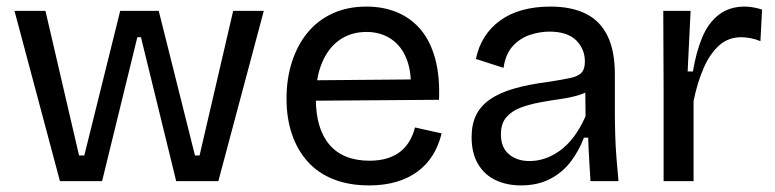

<svg xmlns="http://www.w3.org/2000/svg" viewBox="-20 -550 2353 583"><path d="M162 0 24 -517H118L220 -78H236L345 -517H462L572 -78H586L688 -517H781L643 0H515L408 -437H397L290 0Z M1101 13Q1040 13 993 -5.5Q946 -24 914.5 -59Q883 -94 866.5 -142.5Q850 -191 850 -250Q850 -311 866.5 -362Q883 -413 913.5 -450.5Q944 -488 989.5 -509Q1035 -530 1093 -530Q1144 -530 1186 -512.5Q1228 -495 1257.5 -460Q1287 -425 1301.5 -371.5Q1316 -318 1313 -247L908 -244V-306L1257 -309L1227 -267Q1231 -329 1215 -370Q1199 -411 1167 -432Q1135 -453 1093 -453Q1046 -453 1011.5 -429Q977 -405 958 -360Q939 -315 939 -251Q939 -159 980.5 -110.5Q1022 -62 1102 -62Q1134 -62 1158 -70Q1182 -78 1198 -91.5Q1214 -105 1224.5 -123.5Q1235 -142 1240 -163L1321 -145Q1312 -108 1294 -79Q1276 -50 1248.5 -29.5Q1221 -9 1184 2Q1147 13 1101 13Z M1562 13Q1519 13 1485 -3Q1451 -19 1431.5 -52Q1412 -85 1412 -134Q1412 -172 1425.5 -200Q1439 -228 1467.5 -248Q1496 -268 1541 -281Q1586 -294 1649 -302Q1687 -308 1711 -313Q1735 -318 1745.5 -329Q1756 -340 1756 -363Q1756 -401 1729.5 -427.5Q1703 -454 1648 -454Q1619 -454 1589 -444Q1559 -434 1537 -410Q1515 -386 1509 -344L1425 -371Q1433 -409 1451.5 -438Q1470 -467 1499 -488Q1528 -509 1566.5 -519.5Q1605 -530 1651 -530Q1716 -530 1759.5 -508Q1803 -486 1825 -440.5Q1847 -395 1847 -324V-211Q1847 -179 1848 -142.5Q1849 -106 1852 -69Q1855 -32 1858 0H1773Q1771 -33 1769 -66Q1767 -99 1766 -132H1753Q1739 -94 1714 -60.5Q1689 -27 1651 -7Q1613 13 1562 13ZM1588 -61Q1611 -61 1634 -68.5Q1657 -76 1680 -92.5Q1703 -109 1722.5 -135Q1742 -161 1758 -197L1757 -291L1784 -287Q1768 -271 1741.5 -262.5Q1715 -254 1683 -249.5Q1651 -245 1619 -239Q1587 -233 1560.5 -223Q1534 -213 1517.5 -194Q1501 -175 1501 -142Q1501 -102 1525.5 -81.5Q1550 -61 1588 -61Z M1995 0V-277L1994 -517H2077L2068 -333H2084Q2094 -393 2112.5 -437Q2131 -481 2163 -505.5Q2195 -530 2241 -530Q2252 -530 2265 -528Q2278 -526 2294 -521L2289 -425Q2275 -431 2259.5 -434Q2244 -437 2231 -437Q2191 -437 2163 -411.5Q2135 -386 2116 -342Q2097 -298 2086 -243V0Z"/></svg>

Font: Bricolage Grotesque 20pt
Style: Regular
Weight: 400
Version: Version 1.001;gftools[0.9.33.dev8+g029e19f]